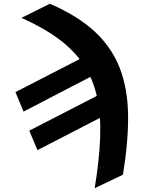

<svg xmlns="http://www.w3.org/2000/svg" viewBox="-20 -791 767 1024"><path d="M94.7 -695.8 245.6 -771Q395.5 -706.5 486.6 -621.3Q577.6 -536.1 619.6 -425.8Q661.6 -315.4 663.1 -175Q664.6 -34.7 635.7 140.6L484.9 212.9Q509.8 62.5 514.2 -57.4Q518.6 -177.2 497.8 -272.5Q477.1 -367.7 427.5 -443.6Q377.9 -519.5 295.7 -581.1Q213.4 -642.6 94.7 -695.8ZM529.8 -416 105.5 -195.8 62.5 -299.8 486.8 -518.1ZM603.5 -209 179.7 9.8 136.2 -94.2 560.5 -312.5Z"/></svg>

Font: Inter Tight
Style: Bold Italic
Weight: 700
Italic angle: -9.39999°
Designer: Rasmus Andersson
Foundry: rsms
Version: Version 3.004